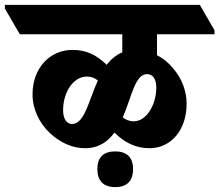

<svg xmlns="http://www.w3.org/2000/svg" viewBox="-92 -647 897 785"><path d="M255 -41C312 -41 349 -68 376 -105C415 -66 461 -41 519 -41C607 -41 671 -115 671 -223C671 -275 651 -327 617 -366C599 -389 576 -408 550 -421V-507H785V-523L725 -627H-72V-612L-11 -507H408V-433C382 -422 361 -404 344 -382C303 -423 259 -443 205 -443C111 -443 41 -368 41 -261C41 -201 69 -143 112 -103C152 -65 203 -41 255 -41ZM509 -344C534 -344 547 -322 547 -289C547 -219 507 -151 455 -151C437 -151 423 -157 410 -167C446 -250 460 -344 509 -344ZM166 -196C166 -272 209 -334 263 -334C281 -334 294 -329 308 -318C270 -234 254 -140 202 -140C181 -140 166 -161 166 -196ZM379 118C427 118 452 93 452 44C452 -3 427 -28 379 -28C331 -28 306 -3 306 44C306 92 331 118 379 118Z"/></svg>

Font: Noto Serif Devanagari SemiCondensed Black
Style: Regular
Weight: 900
Width: 4
Designer: Universal Thirst, Indian Type Foundry and the Monotype Design Team
Foundry: Monotype Imaging Inc.
Version: Version 2.004